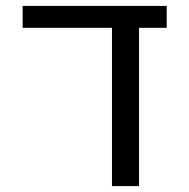

<svg xmlns="http://www.w3.org/2000/svg" viewBox="-20 -629 640 649"><path d="M358.5 -535H56.5V-609H543.5V-535H450V0H358.5Z"/></svg>

Font: JuliaMono
Style: Regular
Weight: 400
Monospace: yes
Designer: cormullion
Foundry: corm
Version: Version 0.055; ttfautohint (v1.8.4)